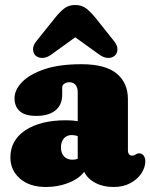

<svg xmlns="http://www.w3.org/2000/svg" viewBox="-20 -735 600 767"><path d="M21.5 -106Q21.5 -175 81.5 -214.8Q141.5 -254.5 243.5 -254.5Q270 -254.5 290.5 -251V-367Q290.5 -385 281.8 -395.8Q273 -406.5 257 -406.5Q245.5 -406.5 237 -400.8Q228.5 -395 228.5 -385V-357.5Q228.5 -316 201.5 -294Q174.5 -272 125 -272Q80 -272 59 -290.8Q38 -309.5 38 -342.5Q38 -375.5 67.5 -406.5Q97 -437.5 156.2 -458Q215.5 -478.5 305 -478.5Q401 -478.5 446 -441.2Q491 -404 491 -339V-132.5Q491 -125.5 494.8 -119.5Q498.5 -113.5 508 -113.5Q513.5 -113.5 516.8 -115Q520 -116.5 523 -118.5Q525.5 -120 528.5 -121.2Q531.5 -122.5 535.5 -122.5Q547.5 -122.5 554 -113.2Q560.5 -104 560.5 -91Q560.5 -66.5 545 -42.8Q529.5 -19 501 -3.5Q472.5 12 433.5 12Q392 12 360.8 -4.5Q329.5 -21 316.5 -48.5Q293.5 -19.5 252 -3.8Q210.5 12 164 12Q98 12 59.8 -21.5Q21.5 -55 21.5 -106ZM223.5 -146.5Q223.5 -123.5 235.8 -110.2Q248 -97 269.5 -97Q280.5 -97 290.5 -100.5V-191Q280 -195.5 266.5 -195.5Q247 -195.5 235.2 -182Q223.5 -168.5 223.5 -146.5ZM185 -517Q166 -503.5 149.2 -503.5Q132.5 -503.5 121.5 -513.5Q113 -522 112 -537.5Q111 -553 126 -571.5L201 -665Q219.5 -688 237 -701.5Q254.5 -715 280.5 -715Q306.5 -715 324 -701.5Q341.5 -688 360.5 -665L435 -571.5Q450 -553 449.2 -537.5Q448.5 -522 439.5 -513.5Q428.5 -503.5 412 -503.5Q395.5 -503.5 376.5 -517L280.5 -586Z"/></svg>

Font: Fraunces 72pt S100 Black
Style: Regular
Weight: 900
Version: Version 1.000; ttfautohint (v1.8.3)